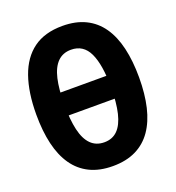

<svg xmlns="http://www.w3.org/2000/svg" viewBox="-133 -832 867 948"><g transform="rotate(-20 300.0 -358.0)"><path d="M101 -300V-420H499V-300ZM300 10Q230 10 179 -15Q128 -40 95 -87.5Q62 -135 46 -203Q30 -271 30 -358Q30 -474 59 -556.5Q88 -639 147.5 -682.5Q207 -726 300 -726Q370 -726 421 -701Q472 -676 505 -628.5Q538 -581 554 -512.5Q570 -444 570 -358Q570 -271 554 -203Q538 -135 505 -87.5Q472 -40 421 -15Q370 10 300 10ZM300 -115Q343 -115 370 -142.5Q397 -170 410 -224Q423 -278 423 -359Q423 -478 394 -539.5Q365 -601 300 -601Q257 -601 229.5 -573.5Q202 -546 189.5 -492Q177 -438 177 -358Q177 -278 189.5 -224Q202 -170 229.5 -142.5Q257 -115 300 -115Z"/></g></svg>

Font: Noto Sans Mono
Style: Bold
Weight: 700
Designer: Monotype Design Team
Foundry: Monotype Imaging Inc.
Version: Version 2.014